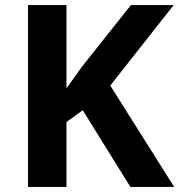

<svg xmlns="http://www.w3.org/2000/svg" viewBox="-20 -734 704 754"><path d="M664 0H492L305 -301L241 -255V0H90V-714H241V-387Q256 -408 271 -429Q286 -450 301 -471L494 -714H662L413 -398Z"/></svg>

Font: Noto Sans Vithkuqi
Style: Bold
Weight: 700
Version: Version 1.001; ttfautohint (v1.8.4.7-5d5b)